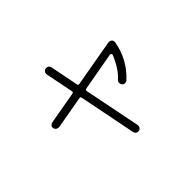

<svg xmlns="http://www.w3.org/2000/svg" viewBox="-143 -1016 1286 1286"><g transform="rotate(-45 500.0 -373.0)"><path d="M533 -4Q511 -4 505 -27L424 -434Q422 -442 414 -442L178 -400Q151 -400 145 -423Q143 -436 149.5 -444Q156 -452 168 -455L400 -496Q403 -496 407 -500Q409 -502 409 -508L369 -708Q367 -720 373.5 -729.5Q380 -739 391 -741Q396 -742 397 -742Q419 -742 425 -719L465 -517Q467 -509 475 -509H477L813 -568H818Q830 -568 838.5 -559.5Q847 -551 845 -536Q821 -398 718 -303Q711 -296 698.5 -296Q686 -296 678.5 -305Q671 -314 671 -325.5Q671 -337 681 -346Q736 -395 774 -489Q776 -495 772 -499L762 -503L488 -454Q485 -454 481 -450Q479 -448 479 -443L560 -38Q562 -26 555.5 -16.5Q549 -7 539 -5Q538 -5 533 -4Z"/></g></svg>

Font: Shin Retro Maru Gothic Regular
Style: Regular
Weight: 400
Designer: Iose
Foundry: Typographish
Version: Version 1.002